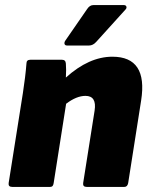

<svg xmlns="http://www.w3.org/2000/svg" viewBox="-20 -735 592 755"><path d="M28 0Q12 0 14 -15L70 -369Q75 -402 78.5 -430.5Q82 -459 84 -485Q84 -500 99 -500H224Q238 -500 239 -485Q241 -462 239 -430Q330 -512 422 -512Q562 -512 535 -340L484 -15Q481 0 469 0H321Q305 0 307 -15L352 -300Q361 -358 316 -358Q281 -358 240 -327L191 -15Q190 -8 187 -4Q184 0 176 0ZM244 -556Q236 -556 234 -561.5Q232 -567 236 -574L323 -700Q333 -715 347 -715H467Q475 -715 477 -709Q479 -703 473 -697L359 -571Q346 -556 330 -556Z"/></svg>

Font: Sofia Sans ExtraBlack
Style: Italic
Weight: 1000
Italic angle: -9°
Designer: Botio Nikoltchev, Ani Petrova
Foundry: lettersoup
Version: Version 4.100; ttfautohint (v1.8.4.7-5d5b)